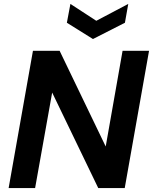

<svg xmlns="http://www.w3.org/2000/svg" viewBox="-20 -959 780 979"><path d="M24 0 148 -700H284L519 -212L605 -700H740L616 0H481L246 -487L159 0ZM634 -939 617 -843 454 -760 321 -843 339 -939 471 -853Z"/></svg>

Font: DM Sans 16pt
Style: Bold Italic
Weight: 700
Italic angle: -10°
Version: Version 4.004;gftools[0.9.30]